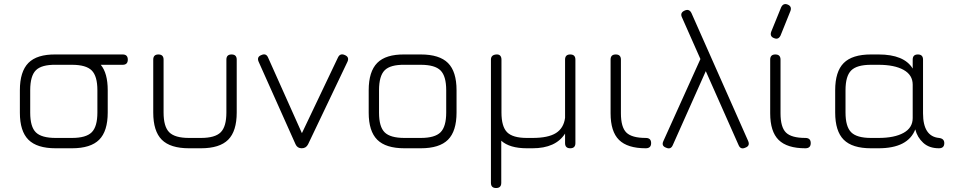

<svg xmlns="http://www.w3.org/2000/svg" viewBox="-20 -746 4806 966"><path d="M260 0Q166 0 123 -43Q80 -86 80 -179V-292Q80 -386 123 -429.5Q166 -473 260 -472H597Q623 -472 623 -446Q623 -420 597 -420H487Q522 -378 522 -292V-180Q522 -86 479 -43Q436 0 342 0ZM132 -179Q132 -108 160.5 -80Q189 -52 260 -52H342Q413 -52 441.5 -80.5Q470 -109 470 -180V-292Q470 -363 441.5 -391.5Q413 -420 342 -420H260Q189 -421 160.5 -392.5Q132 -364 132 -292Z M751 -180V-446Q751 -472 777 -472Q803 -472 803 -446V-180Q803 -109 831.5 -80.5Q860 -52 931 -52H991Q1062 -52 1090.5 -80.5Q1119 -109 1119 -180V-446Q1119 -472 1145 -472Q1171 -472 1171 -446V-180Q1171 -86 1128 -43Q1085 0 991 0H931Q837 0 794 -43Q751 -86 751 -180Z M1530 -20Q1520 0 1498 0Q1476 0 1467 -20L1281 -436Q1271 -460 1295 -469Q1319 -480 1329 -456L1499 -76L1680 -456Q1691 -480 1715 -469Q1739 -459 1728 -435Z M2015 0Q1921 0 1878 -43Q1835 -86 1835 -179V-292Q1835 -386 1878 -429.5Q1921 -473 2015 -472H2097Q2191 -472 2234 -429Q2277 -386 2277 -292V-180Q2277 -86 2234 -43Q2191 0 2097 0ZM1887 -179Q1887 -108 1915.5 -80Q1944 -52 2015 -52H2097Q2168 -52 2196.5 -80.5Q2225 -109 2225 -180V-292Q2225 -363 2196.5 -391.5Q2168 -420 2097 -420H2015Q1944 -421 1915.5 -392.5Q1887 -364 1887 -292Z M2450 174V-446Q2450 -470 2477 -472Q2490 -473 2496.5 -466Q2503 -459 2503 -446V-180Q2503 -109 2531.5 -80.5Q2560 -52 2631 -52H2659Q2738 -52 2777 -76.5Q2816 -101 2823 -153V-446Q2823 -472 2849 -472Q2875 -472 2875 -446V-26Q2875 0 2849 0Q2823 0 2823 -26V-74Q2776 0 2659 0H2631Q2544 0 2502 -38V174Q2502 200 2476 200Q2450 200 2450 174Z M3229 0Q3137 0 3094.5 -42Q3052 -84 3052 -176V-446Q3052 -472 3078 -472Q3104 -472 3104 -446V-176Q3104 -106 3131.5 -79Q3159 -52 3229 -52Q3256 -52 3256 -26Q3256 0 3229 0Z M3411 -659Q3400 -682 3425 -693Q3448 -703 3459 -680L3744 -37Q3755 -12 3730 -3Q3706 8 3696 -16L3531 -388L3365 -16Q3355 8 3331 -3Q3306 -12 3318 -37L3504 -449Z M3875 -554Q3852 -562 3860 -586L3910 -709Q3921 -732 3943 -723Q3965 -714 3957 -691L3907 -567Q3896 -545 3875 -554ZM4032 0Q3940 0 3897.5 -42Q3855 -84 3855 -176V-446Q3855 -472 3881 -472Q3907 -472 3907 -446V-176Q3907 -106 3934.5 -79Q3962 -52 4032 -52Q4059 -52 4059 -26Q4059 0 4032 0Z M4182 -180V-292Q4182 -386 4225 -429Q4268 -472 4362 -472H4400Q4529 -472 4572 -401V-446Q4572 -472 4598 -472Q4624 -472 4624 -446V-176Q4624 -60 4704 -52Q4731 -49 4731 -26Q4731 0 4704 0Q4655 0 4625 -27.5Q4595 -55 4585 -95Q4548 0 4400 0H4362Q4268 0 4225 -43Q4182 -86 4182 -180ZM4234 -180Q4234 -109 4262.5 -80.5Q4291 -52 4362 -52H4400Q4480 -52 4526 -77.5Q4572 -103 4572 -152V-320Q4572 -369 4526 -394.5Q4480 -420 4400 -420H4362Q4291 -420 4262.5 -391.5Q4234 -363 4234 -292Z"/></svg>

Font: Jura
Style: Regular
Weight: 400
Designer: Daniel Johnson, Alexei Vanyashin
Foundry: Daniel Johnson
Version: Version 5.103